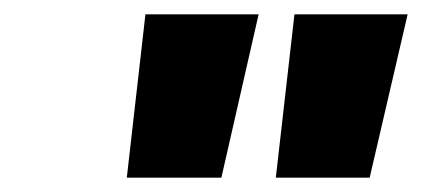

<svg xmlns="http://www.w3.org/2000/svg" viewBox="-20 -822 589 268"><path d="M341 -802 289 -574H157L183 -802ZM549 -802 496 -574H365L391 -802Z"/></svg>

Font: Fz Poppins ExtBd
Style: Italic
Weight: 800
Italic angle: -10°
Designer: Ninad Kale (Devanagari), Jonny Pinhorn (Latin)
Foundry: Indian Type Foundry
Version: Vit hóa bi Vntype.Com & FontZin.Com